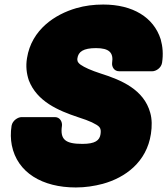

<svg xmlns="http://www.w3.org/2000/svg" viewBox="-20 -778 737 846"><path d="M343 -144C268 -144 244 -163 253 -224C255 -240 245 -262 222 -262H75C59 -262 35 -247 31 -224C26 -193 27 -164 32 -138C56 -17 167 48 314 48C356 48 395 42 433 32C531 5 626 -63 645 -188C650 -221 650 -253 642 -281C614 -383 516 -425 424 -454C381 -468 352 -481 335 -493C320 -504 320 -513 321 -521C325 -550 347 -566 403 -566C461 -566 481 -546 474 -501C472 -485 482 -464 505 -464H651C667 -464 690 -478 694 -501C700 -539 697 -573 688 -605C657 -702 565 -758 435 -758C393 -758 354 -753 316 -742C223 -715 119 -648 99 -522C93 -486 97 -454 107 -424C143 -331 236 -291 323 -262C351 -253 370 -246 385 -239C419 -222 427 -216 423 -187C419 -159 399 -144 343 -144Z"/></svg>

Font: Asimov Print
Style: EIt
Weight: 500
Designer: Google
Version: Version 2.000980; 2014